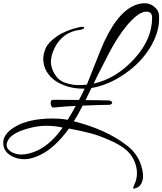

<svg xmlns="http://www.w3.org/2000/svg" viewBox="-25 -870 1005 1189"><path d="M464 -251Q470 -262 479 -279Q488 -296 499 -321H488Q425 -321 371 -342Q317 -363 285 -398Q243 -446 243 -505Q243 -536 258 -572Q274 -608 327.5 -645Q381 -682 463 -701Q476 -704 485 -704Q494 -704 496 -699Q498 -694 488 -690Q478 -686 465 -684Q443 -682 423.5 -674.5Q404 -667 385 -656Q322 -615 296 -529Q293 -515 291 -500.5Q289 -486 291.5 -469.5Q294 -453 302 -433.5Q310 -414 327 -392Q350 -365 389 -354Q429 -343 458.5 -343Q488 -343 513 -346L598 -560Q692 -792 814 -839Q843 -850 873 -850Q903 -850 929 -829Q942 -819 948.5 -808.5Q955 -798 957.5 -788Q960 -778 960 -768.5Q960 -759 960 -750Q960 -668 905 -576Q877 -530 838 -489Q799 -448 748 -413Q648 -343 541 -325L505 -250Q535 -250 571 -249.5Q607 -249 649 -248Q666 -246 670 -235Q668 -223 653 -221Q621 -221 580 -219.5Q539 -218 487 -216L453 -153L432 -119Q631 -69 760 30Q827 82 849 154Q867 211 858 245.5Q849 280 826 291Q816 294 809.5 297Q803 300 801 298Q799 296 801 288.5Q803 281 811 263Q819 247 822 222.5Q825 198 820 170Q815 142 800 113Q785 84 757 59Q719 26 651 -3Q583 -33 534 -45Q509 -52 476.5 -59Q444 -66 402 -74Q315 46 225 89Q170 116 127.5 116Q85 116 52 99Q-5 71 -5 14Q-5 -42 70 -86Q156 -136 300 -136Q326 -136 349.5 -134Q373 -132 394 -128Q419 -168 444 -214Q396 -212 362 -209Q328 -206 305 -204Q299 -203 294.5 -210.5Q290 -218 289 -227Q288 -236 291 -244Q294 -252 305 -252ZM917 -760Q917 -798 882 -798Q832 -798 758 -709Q701 -639 648 -537Q622 -486 598.5 -440.5Q575 -395 555 -352Q695 -384 805 -504Q917 -625 917 -760ZM363 -80Q314 -91 262 -91Q210 -91 155 -76Q39 -46 20 9Q16 18 16 28Q16 41 24 52Q32 63 44.5 70.5Q57 78 73.5 82.5Q90 87 107 87Q152 87 209 61Q293 20 363 -80Z"/></svg>

Font: #9Slide05 Great Vibes
Style: Regular
Weight: 400
Designer: Robert E. Leuschke
Foundry: Robert E. Leuschke
Version: Version 1.001